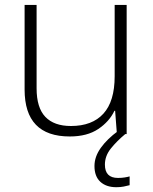

<svg xmlns="http://www.w3.org/2000/svg" viewBox="-20 -551 630 789"><path d="M500.5 -530.8V0H460.4L453.1 -95.7H450.2Q429.7 -51.8 384 -21Q338.4 9.8 266.6 9.8Q81.1 9.8 81.1 -183.1V-530.8H130.4V-188Q130.4 -108.4 166.3 -70.8Q202.1 -33.2 271.5 -33.2Q358.9 -33.2 405 -84Q451.2 -134.8 451.2 -237.8V-530.8ZM411.1 125.5Q411.1 180.2 464.8 180.2Q480 180.2 492.2 178.2Q504.4 176.3 512.7 173.8V210Q502 212.9 488.5 215.6Q475.1 218.3 458 218.3Q416.5 218.3 392.3 196Q368.2 173.8 368.2 131.3Q368.2 92.8 394.5 56.2Q420.9 19.5 465.3 -12.7L494.6 0Q460 28.8 435.5 59.3Q411.1 89.8 411.1 125.5Z"/></svg>

Font: Open Sans Light
Style: Regular
Weight: 300
Designer: Monotype Design Team
Foundry: Monotype Imaging Inc.
Version: Version 3.000; ttfautohint (v1.8.4)